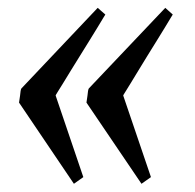

<svg xmlns="http://www.w3.org/2000/svg" viewBox="-20 -459 485 477"><path d="M194.8 -204.1Q195.8 -213.4 197.3 -221.2L198.7 -232.9Q199.7 -238.3 200.7 -239.3L390.6 -439.5L409.2 -422.9L403.8 -414.1Q398.4 -405.3 389.9 -391.1Q381.3 -377 370.1 -358.9Q358.9 -340.8 347.2 -322Q335.4 -303.2 324.5 -284.9Q313.5 -266.6 304.9 -252.7Q296.4 -238.8 291 -230.2Q285.6 -221.7 286.1 -221.7L355 -19L331.5 -2.4ZM27.3 -204.1Q28.3 -213.4 29.8 -221.2L31.2 -232.9Q32.2 -238.3 33.2 -239.3L222.7 -439.5L241.7 -422.9L236.3 -414.1Q231 -405.3 222.4 -391.1Q213.9 -377 202.6 -358.9Q191.4 -340.8 179.7 -322Q168 -303.2 156.7 -284.9Q145.5 -266.6 137 -252.7Q128.4 -238.8 123 -230.2Q117.7 -221.7 118.2 -221.7L187 -19L163.6 -2.4Z"/></svg>

Font: Gentium Book Basic
Style: Italic
Weight: 400
Italic angle: -8°
Designer: J. Victor Gaultney and Annie Olsen
Foundry: SIL International
Version: Version 1.102; 2013; Maintenance release